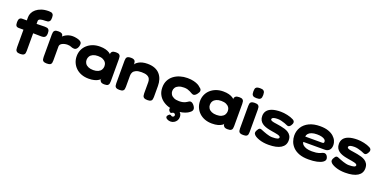

<svg xmlns="http://www.w3.org/2000/svg" viewBox="-13 -1668 5581 2803"><g transform="rotate(20 2777.5 -266.5)"><path d="M221 10Q185 10 169 -1Q153 -12 149.5 -29.5Q146 -47 146 -67V-535Q146 -568 162 -601Q178 -634 210 -660.5Q242 -687 290 -703.5Q338 -720 403 -720Q422 -720 439.5 -716.5Q457 -713 468 -697.5Q479 -682 479 -645Q479 -608 467.5 -592.5Q456 -577 439 -573.5Q422 -570 402 -570Q381 -570 362 -568.5Q343 -567 328.5 -562.5Q314 -558 305.5 -550Q297 -542 297 -529V-64Q297 -45 293.5 -28Q290 -11 273.5 -0.5Q257 10 221 10ZM75 -483H248L424 -487Q443 -487 460 -483.5Q477 -480 488 -464Q499 -448 499 -411Q499 -377 488 -361Q477 -345 460 -340.5Q443 -336 423 -336L255 -339H72Q42 -340 31 -356.5Q20 -373 20 -412Q20 -448 33.5 -465.5Q47 -483 75 -483Z M634 9Q597 9 581.5 -1.5Q566 -12 562.5 -30Q559 -48 559 -67V-416Q559 -436 563 -453Q567 -470 582.5 -480.5Q598 -491 635 -491Q670 -491 685.5 -481.5Q701 -472 705 -459.5Q709 -447 709 -438L697 -420Q701 -430 714.5 -443Q728 -456 749.5 -468Q771 -480 798 -488Q825 -496 856 -496Q869 -496 887 -494Q905 -492 925 -487.5Q945 -483 962 -475Q979 -467 989.5 -455.5Q1000 -444 1000 -428Q1000 -388 981.5 -359.5Q963 -331 934 -331Q917 -331 906 -334.5Q895 -338 885 -342Q875 -346 862 -349.5Q849 -353 827 -353Q804 -353 783 -348Q762 -343 745.5 -334.5Q729 -326 719.5 -313Q710 -300 710 -285V-65Q710 -46 706.5 -28.5Q703 -11 687 -1Q671 9 634 9Z M1527 8Q1489 8 1472 -7.5Q1455 -23 1454 -43L1466 -61Q1457 -45 1434 -29Q1411 -13 1373 -2.5Q1335 8 1282 8Q1220 8 1169.5 -11Q1119 -30 1083 -64.5Q1047 -99 1027.5 -144.5Q1008 -190 1008 -243Q1008 -295 1027.5 -340Q1047 -385 1083.5 -418.5Q1120 -452 1170 -471Q1220 -490 1282 -490Q1333 -490 1369.5 -480Q1406 -470 1430 -454.5Q1454 -439 1465 -422L1454 -436Q1454 -461 1471.5 -476Q1489 -491 1528 -491Q1564 -491 1579.5 -480Q1595 -469 1598.5 -451Q1602 -433 1602 -413V-68Q1602 -49 1598.5 -31Q1595 -13 1579.5 -2.5Q1564 8 1527 8ZM1303 -133Q1348 -133 1378.5 -147Q1409 -161 1424.5 -186Q1440 -211 1440 -242Q1440 -274 1424 -298Q1408 -322 1377.5 -336Q1347 -350 1301 -350Q1256 -350 1225 -336Q1194 -322 1178 -297Q1162 -272 1162 -240Q1162 -210 1178 -185.5Q1194 -161 1226 -147Q1258 -133 1303 -133Z M1762 8Q1725 8 1709.5 -2.5Q1694 -13 1690.5 -30.5Q1687 -48 1687 -67V-419Q1687 -438 1691 -454.5Q1695 -471 1710.5 -481Q1726 -491 1763 -491Q1795 -491 1810 -481.5Q1825 -472 1829.5 -459Q1834 -446 1834 -435Q1834 -424 1836 -421L1831 -400Q1832 -414 1846 -429.5Q1860 -445 1884.5 -459.5Q1909 -474 1943 -482.5Q1977 -491 2020 -491Q2086 -491 2134 -472Q2182 -453 2212.5 -418Q2243 -383 2257.5 -337Q2272 -291 2272 -238V-66Q2272 -47 2268 -30Q2264 -13 2249 -2.5Q2234 8 2197 8Q2160 8 2144 -2.5Q2128 -13 2124 -30.5Q2120 -48 2120 -67V-242Q2120 -272 2108 -295.5Q2096 -319 2065.5 -332.5Q2035 -346 1981 -346Q1927 -346 1895.5 -332Q1864 -318 1850.5 -294.5Q1837 -271 1837 -242V-66Q1837 -47 1833.5 -30Q1830 -13 1814.5 -2.5Q1799 8 1762 8Z M2641 13Q2581 13 2526.5 -3.5Q2472 -20 2429.5 -52.5Q2387 -85 2363 -132.5Q2339 -180 2339 -242Q2339 -304 2363 -351Q2387 -398 2429 -430Q2471 -462 2525.5 -478.5Q2580 -495 2639 -495Q2697 -495 2738 -484.5Q2779 -474 2803.5 -461Q2828 -448 2836 -439Q2853 -427 2866 -414Q2879 -401 2878 -380Q2877 -368 2871 -357Q2865 -346 2856 -333Q2826 -292 2796 -295Q2780 -299 2765.5 -307.5Q2751 -316 2733.5 -325Q2716 -334 2693.5 -340.5Q2671 -347 2639 -347Q2590 -347 2557.5 -333Q2525 -319 2509 -295Q2493 -271 2493 -241Q2493 -212 2508.5 -188Q2524 -164 2556 -149.5Q2588 -135 2637 -135Q2670 -135 2694 -141Q2718 -147 2732.5 -154.5Q2747 -162 2753 -166Q2765 -174 2776 -180.5Q2787 -187 2799 -187Q2813 -187 2828.5 -177Q2844 -167 2861 -143Q2875 -122 2877.5 -104Q2880 -86 2870 -70Q2860 -54 2837 -39Q2828 -31 2803.5 -19Q2779 -7 2738.5 3Q2698 13 2641 13ZM2620 187Q2593 187 2568.5 174Q2544 161 2542 142Q2542 129 2552 117Q2562 105 2569 100Q2576 95 2583 95Q2594 95 2601.5 102Q2609 109 2622 109Q2630 109 2640 102Q2650 95 2650 81Q2650 66 2640 59Q2630 52 2621 52Q2609 52 2600.5 59Q2592 66 2582 66Q2572 66 2564.5 58.5Q2557 51 2552 44Q2548 36 2545.5 30Q2543 24 2543 19Q2544 6 2556.5 -4Q2569 -14 2586.5 -19.5Q2604 -25 2621 -25Q2645 -25 2669.5 -13Q2694 -1 2711 22.5Q2728 46 2728 80Q2728 111 2713 135Q2698 159 2673.5 173Q2649 187 2620 187Z M3443 8Q3405 8 3388 -7.5Q3371 -23 3370 -43L3382 -61Q3373 -45 3350 -29Q3327 -13 3289 -2.5Q3251 8 3198 8Q3136 8 3085.5 -11Q3035 -30 2999 -64.5Q2963 -99 2943.5 -144.5Q2924 -190 2924 -243Q2924 -295 2943.5 -340Q2963 -385 2999.5 -418.5Q3036 -452 3086 -471Q3136 -490 3198 -490Q3249 -490 3285.5 -480Q3322 -470 3346 -454.5Q3370 -439 3381 -422L3370 -436Q3370 -461 3387.5 -476Q3405 -491 3444 -491Q3480 -491 3495.5 -480Q3511 -469 3514.5 -451Q3518 -433 3518 -413V-68Q3518 -49 3514.5 -31Q3511 -13 3495.5 -2.5Q3480 8 3443 8ZM3219 -133Q3264 -133 3294.5 -147Q3325 -161 3340.5 -186Q3356 -211 3356 -242Q3356 -274 3340 -298Q3324 -322 3293.5 -336Q3263 -350 3217 -350Q3172 -350 3141 -336Q3110 -322 3094 -297Q3078 -272 3078 -240Q3078 -210 3094 -185.5Q3110 -161 3142 -147Q3174 -133 3219 -133Z M3684 9Q3648 9 3632.5 -1.5Q3617 -12 3613.5 -29.5Q3610 -47 3610 -66V-415Q3610 -435 3613.5 -452Q3617 -469 3633 -479.5Q3649 -490 3685 -490Q3722 -490 3737.5 -479Q3753 -468 3756.5 -451Q3760 -434 3760 -413V-65Q3760 -46 3756.5 -28.5Q3753 -11 3737.5 -1Q3722 9 3684 9ZM3684 -563Q3647 -563 3631 -574Q3615 -585 3611.5 -603Q3608 -621 3608 -641Q3608 -662 3611.5 -679.5Q3615 -697 3631.5 -707.5Q3648 -718 3685 -718Q3723 -718 3738.5 -707Q3754 -696 3758 -678Q3762 -660 3762 -640Q3762 -620 3758 -602Q3754 -584 3738.5 -573.5Q3723 -563 3684 -563Z M4079 17Q4038 17 4000 11Q3962 5 3930 -6.5Q3898 -18 3876 -31.5Q3854 -45 3845 -60Q3836 -71 3836.5 -85Q3837 -99 3844.5 -115Q3852 -131 3864 -147Q3877 -163 3892 -162Q3907 -161 3925 -152Q3940 -146 3960.5 -138Q3981 -130 4004 -122.5Q4027 -115 4050 -110Q4073 -105 4093 -105Q4150 -105 4174 -113.5Q4198 -122 4198 -139Q4198 -150 4186 -157.5Q4174 -165 4154.5 -170Q4135 -175 4111 -179Q4087 -183 4062 -187Q4037 -191 4015 -196Q3985 -202 3956 -212.5Q3927 -223 3903.5 -240.5Q3880 -258 3866 -284.5Q3852 -311 3852 -349Q3852 -396 3877.5 -429.5Q3903 -463 3955.5 -481Q4008 -499 4089 -499Q4111 -499 4137.5 -496Q4164 -493 4191 -487Q4218 -481 4242 -473Q4266 -465 4284 -455Q4314 -440 4315 -416.5Q4316 -393 4298 -367Q4285 -347 4270.5 -340.5Q4256 -334 4239 -342Q4221 -351 4194 -360.5Q4167 -370 4138 -377Q4109 -384 4084 -384Q4048 -384 4028 -379Q4008 -374 4000 -366Q3992 -358 3992 -348Q3992 -336 4008 -328.5Q4024 -321 4049.5 -316.5Q4075 -312 4104 -308Q4133 -304 4158 -299Q4190 -293 4222 -283.5Q4254 -274 4280 -257Q4306 -240 4322 -212.5Q4338 -185 4338 -142Q4338 -66 4272.5 -24.5Q4207 17 4079 17Z M4702 18Q4615 18 4555.5 -4.5Q4496 -27 4459 -65Q4422 -103 4405.5 -149Q4389 -195 4389 -241Q4389 -314 4425.5 -372Q4462 -430 4531.5 -463.5Q4601 -497 4701 -497Q4775 -497 4827 -479Q4879 -461 4911.5 -432Q4944 -403 4959 -369Q4974 -335 4974 -304Q4974 -250 4947.5 -223.5Q4921 -197 4880 -197H4545Q4547 -172 4567 -152.5Q4587 -133 4623 -121.5Q4659 -110 4710 -110Q4747 -110 4773 -113.5Q4799 -117 4816 -122.5Q4833 -128 4845 -134Q4857 -140 4867 -144Q4877 -148 4889 -149Q4904 -149 4917 -141.5Q4930 -134 4940 -115Q4947 -102 4949 -92Q4951 -82 4950 -73Q4948 -48 4917.5 -27Q4887 -6 4832 6Q4777 18 4702 18ZM4545 -280H4802Q4818 -280 4827 -283.5Q4836 -287 4836 -305Q4836 -324 4820 -338Q4804 -352 4773 -360.5Q4742 -369 4697 -369Q4648 -369 4614.5 -357Q4581 -345 4564 -325Q4547 -305 4545 -280Z M5270 17Q5229 17 5191 11Q5153 5 5121 -6.5Q5089 -18 5067 -31.5Q5045 -45 5036 -60Q5027 -71 5027.5 -85Q5028 -99 5035.5 -115Q5043 -131 5055 -147Q5068 -163 5083 -162Q5098 -161 5116 -152Q5131 -146 5151.5 -138Q5172 -130 5195 -122.5Q5218 -115 5241 -110Q5264 -105 5284 -105Q5341 -105 5365 -113.5Q5389 -122 5389 -139Q5389 -150 5377 -157.5Q5365 -165 5345.5 -170Q5326 -175 5302 -179Q5278 -183 5253 -187Q5228 -191 5206 -196Q5176 -202 5147 -212.5Q5118 -223 5094.5 -240.5Q5071 -258 5057 -284.5Q5043 -311 5043 -349Q5043 -396 5068.5 -429.5Q5094 -463 5146.5 -481Q5199 -499 5280 -499Q5302 -499 5328.5 -496Q5355 -493 5382 -487Q5409 -481 5433 -473Q5457 -465 5475 -455Q5505 -440 5506 -416.5Q5507 -393 5489 -367Q5476 -347 5461.5 -340.5Q5447 -334 5430 -342Q5412 -351 5385 -360.5Q5358 -370 5329 -377Q5300 -384 5275 -384Q5239 -384 5219 -379Q5199 -374 5191 -366Q5183 -358 5183 -348Q5183 -336 5199 -328.5Q5215 -321 5240.5 -316.5Q5266 -312 5295 -308Q5324 -304 5349 -299Q5381 -293 5413 -283.5Q5445 -274 5471 -257Q5497 -240 5513 -212.5Q5529 -185 5529 -142Q5529 -66 5463.5 -24.5Q5398 17 5270 17Z"/></g></svg>

Font: Fredoka SemiExpanded SemiBold
Style: Regular
Weight: 600
Width: 6
Designer: Ben Nathan
Foundry: Milena B. Brandão, Ben Nathan
Version: Version 2.001